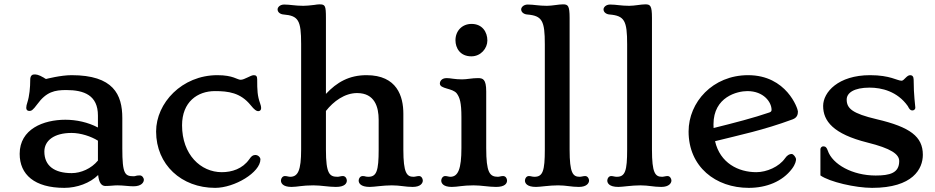

<svg xmlns="http://www.w3.org/2000/svg" viewBox="-20 -865 4364 896"><path d="M71.8 -147C71.8 -50.3 141.1 11.7 280.3 11.7C339.4 11.7 400.4 -10.7 438 -48.3C441.9 -9.8 455.1 2.9 471.7 2.9C494.6 2.9 510.7 0 527.3 0C556.2 0 579.6 4.4 602.5 4.4C640.6 4.4 651.4 -14.2 651.4 -26.4C651.4 -34.2 643.6 -46.4 632.8 -46.4C613.3 -46.4 613.3 -42.5 605 -42.5C563 -42.5 550.8 -51.3 550.8 -172.9V-314C550.8 -424.3 508.8 -514.2 314 -514.2C263.2 -514.2 195.8 -496.6 195.8 -496.6C192.4 -496.6 188.5 -499.5 184.6 -502.4C158.7 -517.6 148.9 -517.6 139.6 -517.6C132.3 -517.6 121.1 -513.7 121.1 -493.2C121.1 -456.5 117.2 -416.5 107.9 -387.7C104.5 -377.4 102.5 -369.6 102.5 -361.8C102.5 -354 106.4 -347.2 116.7 -347.2C126.5 -347.2 132.8 -350.1 153.8 -378.4C196.3 -437 235.8 -444.8 289.1 -444.8C372.6 -444.8 437 -420.4 437 -325.7V-270C390.6 -294.4 336.4 -306.2 285.2 -306.2C182.6 -306.2 71.8 -262.7 71.8 -147ZM187 -157.7C187 -208.5 231.9 -244.6 314 -244.6C356.9 -244.6 405.3 -228.5 437 -208.5V-115.7C406.2 -78.1 357.4 -57.1 314.5 -57.1C234.4 -57.1 187 -90.8 187 -157.7Z M708.5 -251.5C708.5 -96.2 827.1 11.7 983.9 11.7C1074.7 11.7 1195.3 -60.5 1195.3 -121.6C1195.3 -129.9 1184.6 -143.1 1169.4 -141.6C1158.7 -140.6 1153.3 -136.2 1143.1 -121.6C1111.8 -77.1 1062 -61.5 1015.1 -61.5C916.5 -61.5 829.6 -143.6 829.6 -280.3C829.6 -389.2 901.4 -439.9 982.9 -439.9C1045.4 -439.9 1102.5 -432.6 1149.9 -374C1167 -352.5 1177.2 -346.2 1184.6 -346.2C1192.9 -346.2 1198.7 -351.1 1198.7 -360.8C1198.7 -366.2 1197.3 -373.5 1193.8 -382.8C1181.2 -418 1180.2 -443.4 1180.2 -495.1C1180.2 -509.8 1174.8 -514.2 1164.1 -514.2C1149.9 -514.2 1121.1 -492.7 1103 -492.7C1086.9 -492.7 1068.4 -514.2 994.6 -514.2C828.6 -514.2 708.5 -383.8 708.5 -251.5Z M1291 -22.5C1291 -11.2 1298.8 7.3 1340.3 7.3C1368.2 7.3 1389.6 0 1441.9 0C1479.5 0 1512.7 7.3 1547.4 7.3C1588.9 7.3 1598.6 -9.3 1598.6 -22.5C1598.6 -32.7 1591.3 -43.5 1580.1 -43.5C1570.8 -43.5 1562.5 -40 1555.7 -40C1518.1 -40 1501 -52.7 1501 -167V-347.2C1536.6 -392.6 1588.9 -430.7 1646.5 -430.7C1729 -430.7 1747.1 -365.2 1747.1 -306.2V-167C1747.1 -66.9 1737.3 -40 1698.7 -40C1694.8 -40 1689.5 -40.5 1685.5 -41.5L1682.6 -42.5C1679.7 -43 1676.8 -43.5 1672.9 -43.5C1661.1 -43.5 1653.8 -32.7 1653.8 -22.5C1653.8 -11.2 1661.6 7.3 1705.6 7.3C1726.6 7.3 1767.1 0 1808.6 0C1848.1 0 1870.6 7.3 1905.8 7.3C1943.8 7.3 1953.1 -11.2 1953.1 -22.5C1953.1 -32.2 1946.3 -43.5 1935.5 -43.5C1926.8 -43.5 1917 -40 1909.7 -40C1878.4 -40 1862.3 -57.6 1862.3 -167V-334.5C1862.3 -414.6 1833.5 -514.2 1690.4 -514.2C1609.4 -514.2 1552.2 -481.4 1501 -426.8V-781.2C1501 -839.4 1497.6 -844.7 1470.2 -844.7C1462.4 -844.7 1455.6 -843.3 1448.7 -842.3L1439.9 -841.3C1426.8 -839.8 1411.1 -837.9 1395.5 -837.9C1356.4 -837.9 1334.5 -843.8 1306.2 -843.8C1285.2 -843.8 1275.4 -830.1 1275.4 -821.3C1275.4 -807.1 1289.1 -798.3 1303.2 -797.4C1372.6 -791.5 1385.3 -770.5 1385.3 -659.7V-167C1385.3 -68.8 1370.1 -40 1334 -40C1327.1 -40 1318.4 -43.5 1309.6 -43.5C1298.8 -43.5 1291 -32.7 1291 -22.5Z M2179.7 -602.1C2224.6 -602.1 2254.4 -640.1 2254.4 -675.8C2254.4 -715.8 2230.5 -753.4 2180.7 -753.4C2136.2 -753.4 2105.5 -720.7 2105.5 -677.2C2105.5 -641.1 2127 -602.1 2179.7 -602.1ZM2039.1 -22.5C2039.1 -11.2 2046.9 7.3 2088.4 7.3C2116.2 7.3 2138.2 0 2189.9 0C2227.1 0 2260.7 7.3 2294.9 7.3C2336.9 7.3 2346.2 -9.3 2346.2 -22.5C2346.2 -32.7 2339.4 -43.5 2327.6 -43.5C2318.4 -43.5 2310.5 -40 2303.7 -40C2265.1 -40 2249 -59.6 2249 -174.3V-438C2249 -496.1 2233.4 -500.5 2210 -500.5C2182.6 -500.5 2159.2 -494.6 2136.2 -494.6C2101.1 -494.6 2083 -500.5 2064.5 -500.5C2039.1 -500.5 2032.7 -483.9 2032.7 -475.1C2032.7 -449.2 2092.3 -454.6 2111.8 -428.7C2125.5 -409.7 2133.3 -386.7 2133.3 -317.9V-174.3C2133.3 -76.2 2117.7 -40 2081.5 -40C2074.7 -40 2065.9 -43.5 2057.6 -43.5C2046.9 -43.5 2039.1 -32.7 2039.1 -22.5Z M2429.7 -22.5C2429.7 -11.2 2437.5 7.3 2481.4 7.3C2502 7.3 2542.5 0 2584.5 0C2623.5 0 2644.5 7.3 2681.6 7.3C2718.8 7.3 2729 -11.2 2729 -22.5C2729 -32.2 2721.7 -43.5 2710.9 -43.5C2702.6 -43.5 2692.4 -40 2685.5 -40C2653.3 -40 2638.2 -57.1 2638.2 -167V-781.2C2638.2 -839.4 2630.4 -844.7 2606.9 -844.7C2586.9 -844.7 2557.1 -837.9 2532.2 -837.9C2493.2 -837.9 2471.7 -843.8 2442.9 -843.8C2422.4 -843.8 2412.1 -830.1 2412.1 -821.3C2412.1 -807.1 2426.3 -798.3 2439.9 -797.4C2510.3 -791.5 2522.5 -768.6 2522.5 -658.2V-167C2522.5 -67.4 2513.2 -40 2474.1 -40C2463.9 -40 2456.5 -43.5 2448.2 -43.5C2437 -43.5 2429.7 -32.7 2429.7 -22.5Z M2814 -22.5C2814 -11.2 2821.8 7.3 2865.7 7.3C2886.2 7.3 2926.8 0 2968.8 0C3007.8 0 3028.8 7.3 3065.9 7.3C3103 7.3 3113.3 -11.2 3113.3 -22.5C3113.3 -32.2 3106 -43.5 3095.2 -43.5C3086.9 -43.5 3076.7 -40 3069.8 -40C3037.6 -40 3022.5 -57.1 3022.5 -167V-781.2C3022.5 -839.4 3014.6 -844.7 2991.2 -844.7C2971.2 -844.7 2941.4 -837.9 2916.5 -837.9C2877.4 -837.9 2856 -843.8 2827.1 -843.8C2806.6 -843.8 2796.4 -830.1 2796.4 -821.3C2796.4 -807.1 2810.5 -798.3 2824.2 -797.4C2894.5 -791.5 2906.7 -768.6 2906.7 -658.2V-167C2906.7 -67.4 2897.5 -40 2858.4 -40C2848.1 -40 2840.8 -43.5 2832.5 -43.5C2821.3 -43.5 2814 -32.7 2814 -22.5Z M3193.4 -251.5C3193.4 -86.4 3319.8 11.7 3474.1 11.7C3557.1 11.7 3631.3 -18.1 3675.8 -77.1C3692.4 -99.1 3694.8 -115.2 3694.8 -121.6C3694.8 -129.9 3683.1 -146.5 3674.3 -146.5C3664.1 -146.5 3653.3 -140.6 3643.6 -126.5C3615.7 -86.4 3557.6 -61.5 3509.3 -61.5C3425.8 -61.5 3340.3 -104 3316.9 -206.1C3431.6 -234.9 3540.5 -256.8 3679.2 -308.1C3701.2 -316.4 3703.6 -332.5 3703.6 -345.2C3703.6 -357.4 3650.9 -514.2 3471.2 -514.2C3305.7 -514.2 3193.4 -387.7 3193.4 -251.5ZM3310.1 -267.6C3309.6 -273.4 3309.6 -278.8 3309.6 -284.7C3309.6 -413.6 3421.4 -439.9 3467.8 -439.9C3543.9 -439.9 3580.6 -388.2 3580.6 -352.5C3580.6 -347.7 3579.1 -343.3 3570.8 -340.3C3500.5 -315.9 3404.8 -291 3310.1 -267.6Z M3808.6 -46.4C3851.1 -16.1 3972.2 11.7 4049.8 11.7C4240.7 11.7 4286.6 -77.6 4286.6 -142.6C4286.6 -227.5 4227.5 -272 4071.3 -308.6C3957.5 -335.4 3931.2 -358.9 3931.2 -400.4C3931.2 -431.6 3965.3 -456.1 4038.1 -456.1C4093.8 -456.1 4167.5 -439 4216.3 -370.1C4224.1 -354.5 4229 -349.6 4237.8 -349.6C4243.7 -349.6 4251.5 -353 4251.5 -363.3C4251.5 -373 4243.7 -418.5 4243.7 -493.2C4243.7 -507.8 4237.3 -514.2 4227.5 -514.2C4210.9 -514.2 4199.2 -488.3 4187.5 -488.3C4167 -488.3 4134.3 -514.2 4040.5 -514.2C3891.6 -514.2 3821.3 -434.6 3821.3 -370.6C3821.3 -300.3 3868.2 -239.7 4028.3 -199.7C4138.2 -172.4 4176.3 -145.5 4176.3 -113.3C4176.3 -57.6 4132.8 -45.9 4066.4 -45.9C3958.5 -45.9 3864.7 -97.7 3842.8 -162.6C3837.9 -176.8 3832.5 -182.1 3821.8 -182.1C3814.9 -182.1 3808.6 -175.8 3808.6 -168.5Z"/></svg>

Font: Stoke
Style: Regular
Weight: 400
Designer: Nicole Fally
Foundry: Nicole Fally
Version: Version 1.002